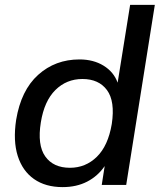

<svg xmlns="http://www.w3.org/2000/svg" viewBox="-20 -756 653 785"><path d="M236 9Q166 9 119 -24Q72 -57 52.5 -118.5Q33 -180 46 -266Q66 -387 136 -450Q206 -513 305 -513Q362 -513 403.5 -487.5Q445 -462 461 -418L512 -736H613L496 0H396L408 -77Q380 -36 336.5 -13.5Q293 9 236 9ZM266 -70Q330 -70 376 -115Q422 -160 437 -249Q451 -342 417.5 -387.5Q384 -433 317 -433Q252 -433 206.5 -388Q161 -343 147 -256Q132 -163 165 -116.5Q198 -70 266 -70Z"/></svg>

Font: Winston Medium
Style: Italic
Weight: 500
Italic angle: -9°
Designer: Original fonts by Vernon Adams / Changes by Cristiano Sobral
Foundry: Original fonts by Vernon Adams / Changes by Cristiano Sobral
Version: Version 2.503;July 17, 2020;FontCreator 13.0.0.2655 64-bit